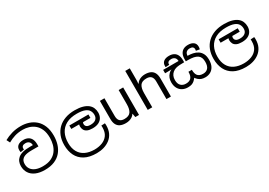

<svg xmlns="http://www.w3.org/2000/svg" viewBox="19 -1938 4538 3243"><g transform="rotate(-30 2288.0 -316.0)"><path d="M358 11Q257 11 184.5 -20.5Q112 -52 74 -110.5Q36 -169 36 -248Q36 -292 51.5 -330.5Q67 -369 99 -396Q133 -425 189 -440Q245 -455 333 -455H389Q387 -502 361 -524Q335 -546 296 -546Q259 -546 239.5 -531Q220 -516 220 -487Q220 -482 220.5 -476.5Q221 -471 222 -466L151 -455Q150 -463 148.5 -473Q147 -483 147 -496Q147 -553 185.5 -582.5Q224 -612 291 -612Q345 -612 383 -591.5Q421 -571 440.5 -530.5Q460 -490 460 -430V-389H330Q282 -389 248 -384Q214 -379 191 -370Q168 -361 151 -347Q128 -328 118.5 -302.5Q109 -277 109 -246Q109 -188 139 -146Q169 -104 224.5 -82Q280 -60 358 -60Q457 -60 523.5 -91.5Q590 -123 629 -175.5Q668 -228 684.5 -291Q701 -354 701 -418Q701 -519 671 -586Q641 -653 592 -692.5Q543 -732 485 -749Q427 -766 371 -766Q281 -766 210.5 -744Q140 -722 78 -686L45 -751Q113 -789 195 -812.5Q277 -836 372 -836Q451 -836 523.5 -812.5Q596 -789 653 -739Q710 -689 743 -609.5Q776 -530 776 -418Q776 -330 752 -252.5Q728 -175 678 -115.5Q628 -56 548.5 -22.5Q469 11 358 11Z M1258 204Q1116 204 1025.5 154Q935 104 891.5 15.5Q848 -73 848 -189Q848 -287 878.5 -365Q909 -443 967 -498Q1025 -553 1107 -582.5Q1189 -612 1292 -612Q1382 -612 1445 -594Q1508 -576 1547 -544.5Q1586 -513 1603.5 -470.5Q1621 -428 1621 -379Q1621 -326 1597.5 -284Q1574 -242 1526.5 -218.5Q1479 -195 1408 -195Q1343 -195 1305 -213Q1267 -231 1251 -262.5Q1235 -294 1235 -333Q1235 -349 1240 -365.5Q1245 -382 1252 -396L1295 -374L1253 -367H1088V-434H1461V-367H1280L1341 -398Q1325 -383 1316.5 -367.5Q1308 -352 1308 -334Q1308 -316 1316.5 -300Q1325 -284 1346.5 -274Q1368 -264 1407 -264Q1475 -264 1510.5 -294Q1546 -324 1546 -378Q1546 -426 1523.5 -463.5Q1501 -501 1446 -522.5Q1391 -544 1295 -544Q1171 -544 1088 -499.5Q1005 -455 964 -375Q923 -295 923 -187Q923 -83 963.5 -11.5Q1004 60 1079 96Q1154 132 1256 132Q1339 132 1407.5 105.5Q1476 79 1516.5 22.5Q1557 -34 1557 -124Q1557 -129 1557 -141Q1557 -153 1555 -162L1627 -166Q1629 -155 1629.5 -144.5Q1630 -134 1630 -123Q1630 -38 1600 23.5Q1570 85 1517.5 125Q1465 165 1398.5 184.5Q1332 204 1258 204Z M2197 -536V0H2125L2112 -71H2108Q2091 -43 2064 -25Q2037 -7 2005 1.5Q1973 10 1938 10Q1874 10 1830.5 -10.5Q1787 -31 1765 -74Q1743 -117 1743 -185V-536H1832V-191Q1832 -127 1861 -95Q1890 -63 1951 -63Q2040 -63 2074.5 -113Q2109 -163 2109 -257V-536Z M2455 -537Q2455 -518 2453.5 -498Q2452 -478 2450 -462H2456Q2473 -490 2499 -508Q2525 -526 2557 -535.5Q2589 -545 2623 -545Q2688 -545 2731.5 -524.5Q2775 -504 2797 -461Q2819 -418 2819 -349V0H2732V-343Q2732 -408 2703 -440Q2674 -472 2612 -472Q2522 -472 2488.5 -421.5Q2455 -371 2455 -277V0H2367V-760H2455Z M3488 11Q3443 11 3411.5 -1Q3380 -13 3357.5 -33Q3335 -53 3318 -77Q3298 -50 3275.5 -30Q3253 -10 3223 0.5Q3193 11 3148 11Q3089 11 3042.5 -14Q2996 -39 2969.5 -87Q2943 -135 2943 -204Q2943 -246 2956.5 -284.5Q2970 -323 3001.5 -354.5Q3033 -386 3085 -406L3087 -397Q3053 -391 3016 -390Q2979 -389 2950 -389H2930V-455H3231Q3229 -502 3203 -524Q3177 -546 3138 -546Q3100 -546 3081 -531Q3062 -516 3062 -489Q3062 -487 3062 -484Q3062 -481 3063 -478L2990 -474Q2989 -479 2989 -485.5Q2989 -492 2989 -496Q2989 -553 3027.5 -582.5Q3066 -612 3133 -612Q3187 -612 3225 -591.5Q3263 -571 3282.5 -530.5Q3302 -490 3302 -430V-389H3282Q3247 -389 3210 -387Q3173 -385 3138 -375Q3103 -365 3073 -340Q3047 -318 3031.5 -285Q3016 -252 3016 -204Q3016 -134 3052.5 -97Q3089 -60 3150 -60Q3188 -60 3213.5 -70.5Q3239 -81 3254.5 -100.5Q3270 -120 3277 -147.5Q3284 -175 3284 -208V-214H3351V-208Q3351 -176 3357.5 -149Q3364 -122 3379 -102Q3394 -82 3420 -71Q3446 -60 3485 -60Q3547 -60 3581 -99Q3615 -138 3615 -218Q3615 -264 3602.5 -296Q3590 -328 3561 -349Q3531 -370 3486 -379.5Q3441 -389 3375 -389H3334V-430Q3334 -490 3354 -530.5Q3374 -571 3411.5 -591.5Q3449 -612 3503 -612Q3570 -612 3608.5 -582.5Q3647 -553 3647 -496Q3647 -483 3645 -470.5Q3643 -458 3640 -446L3570 -458Q3572 -463 3573 -472.5Q3574 -482 3574 -487Q3574 -516 3555 -531Q3536 -546 3498 -546Q3459 -546 3433 -523.5Q3407 -501 3405 -452L3386 -455H3401Q3456 -455 3507.5 -444.5Q3559 -434 3599.5 -407.5Q3640 -381 3664 -335Q3688 -289 3688 -217Q3688 -140 3661.5 -89.5Q3635 -39 3589.5 -14Q3544 11 3488 11Z M4170 204Q4028 204 3937.5 154Q3847 104 3803.5 15.5Q3760 -73 3760 -189Q3760 -287 3790.5 -365Q3821 -443 3879 -498Q3937 -553 4019 -582.5Q4101 -612 4204 -612Q4294 -612 4357 -594Q4420 -576 4459 -544.5Q4498 -513 4515.5 -470.5Q4533 -428 4533 -379Q4533 -326 4509.5 -284Q4486 -242 4438.5 -218.5Q4391 -195 4320 -195Q4255 -195 4217 -213Q4179 -231 4163 -262.5Q4147 -294 4147 -333Q4147 -349 4152 -365.5Q4157 -382 4164 -396L4207 -374L4165 -367H4000V-434H4373V-367H4192L4253 -398Q4237 -383 4228.5 -367.5Q4220 -352 4220 -334Q4220 -316 4228.5 -300Q4237 -284 4258.5 -274Q4280 -264 4319 -264Q4387 -264 4422.5 -294Q4458 -324 4458 -378Q4458 -426 4435.5 -463.5Q4413 -501 4358 -522.5Q4303 -544 4207 -544Q4083 -544 4000 -499.5Q3917 -455 3876 -375Q3835 -295 3835 -187Q3835 -83 3875.5 -11.5Q3916 60 3991 96Q4066 132 4168 132Q4251 132 4319.5 105.5Q4388 79 4428.5 22.5Q4469 -34 4469 -124Q4469 -129 4469 -141Q4469 -153 4467 -162L4539 -166Q4541 -155 4541.5 -144.5Q4542 -134 4542 -123Q4542 -38 4512 23.5Q4482 85 4429.5 125Q4377 165 4310.5 184.5Q4244 204 4170 204Z"/></g></svg>

Font: hexlsinhala05
Style: Book
Weight: 400
Designer: Jelle Bosma - Monotype Design Team
Foundry: Monotype Imaging Inc.
Version: Version 2.003